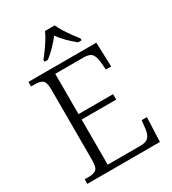

<svg xmlns="http://www.w3.org/2000/svg" viewBox="-219 -1047 1045 1164"><g transform="rotate(-30 303.0 -465.5)"><path d="M43 0V-32H70Q105 -32 122.5 -45Q140 -58 140 -109V-603Q140 -655 123 -668.5Q106 -682 70 -682H43V-714H518L524 -544H487L482 -599Q479 -636 464 -655.5Q449 -675 407 -675H208V-393H450V-355H208V-39H436Q479 -39 495 -58.5Q511 -78 515 -115L521 -170H558L551 0ZM188 -784Q204 -803 222.5 -829Q241 -855 258 -882Q275 -909 284 -931H352Q361 -909 378 -882Q395 -855 414 -829Q433 -803 448 -784V-771H424Q391 -797 365.5 -823Q340 -849 318 -879Q295 -849 270 -823Q245 -797 212 -771H188Z"/></g></svg>

Font: Noto Serif Malayalam Light
Style: Regular
Weight: 300
Designer: Indian type Foundry, Jelle Bosma, Monotype Design Team
Foundry: Monotype Imaging Inc.
Version: Version 2.104; ttfautohint (v1.8.4.7-5d5b)